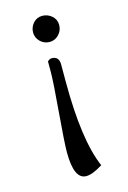

<svg xmlns="http://www.w3.org/2000/svg" viewBox="-109 -501 538 805"><g transform="rotate(-15 160.0 -98.5)"><path d="M132 -256Q141 -265 150 -265Q182 -265 182 -230V-154Q182 100 235 222Q191 250 163 250Q110 250 110 133Q110 91 121 -39Q132 -169 132 -209.5Q132 -250 132 -256ZM217 -392Q217 -368 200.5 -350.5Q184 -333 160.5 -333Q137 -333 120 -349.5Q103 -366 103 -389Q103 -412 118.5 -429.5Q134 -447 157.5 -447Q181 -447 199 -431.5Q217 -416 217 -392Z"/></g></svg>

Font: Sedan SC
Style: Regular
Weight: 400
Designer: Sebastian Salazar
Foundry: Sebastian Salazar
Version: Version 1.001